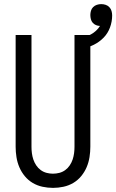

<svg xmlns="http://www.w3.org/2000/svg" viewBox="-20 -905 565 933"><path d="M238 8Q212 8 186.5 2.5Q161 -3 139 -16Q117 -29 100.5 -49Q84 -69 74 -92.5Q64 -116 60 -141.5Q56 -167 56 -192V-735H133V-192Q133 -176 135 -160.5Q137 -145 142 -130Q147 -115 156 -101.5Q165 -88 178 -78.5Q191 -69 206.5 -65Q222 -61 237 -61Q253 -61 268.5 -65Q284 -69 297 -78.5Q310 -88 319 -101.5Q328 -115 333 -130Q338 -145 340 -160.5Q342 -176 342 -192V-735H419V-192Q419 -167 415 -141.5Q411 -116 401 -92.5Q391 -69 374.5 -49Q358 -29 336 -16Q314 -3 288.5 2.5Q263 8 238 8ZM381 -666 366 -717Q380 -721 394.5 -726Q409 -731 422 -738Q435 -745 446.5 -755.5Q458 -766 466 -779Q456 -779 446.5 -783Q437 -787 430.5 -794.5Q424 -802 421.5 -812Q419 -822 419 -832Q419 -842 422 -852.5Q425 -863 432.5 -870.5Q440 -878 450.5 -881.5Q461 -885 472 -885Q483 -885 493.5 -881.5Q504 -878 511.5 -870Q519 -862 522 -851.5Q525 -841 525 -830Q525 -800 514.5 -771.5Q504 -743 483.5 -722Q463 -701 436 -687.5Q409 -674 381 -666Z"/></svg>

Font: Iosevka QP
Style: Regular
Weight: 400
Designer: Belleve Invis
Foundry: Belleve Invis
Version: Version 20.0.0; ttfautohint (v1.8.4)